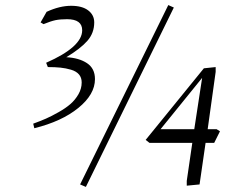

<svg xmlns="http://www.w3.org/2000/svg" viewBox="-20 -732 893 762"><path d="M111.8 -241.2Q140.1 -251.5 162.4 -261.2Q184.6 -271 212.6 -286.9Q240.7 -302.7 259.5 -319.1Q278.3 -335.4 291.3 -357.9Q304.2 -380.4 304.2 -404.8Q304.2 -423.8 293.5 -436.5Q282.7 -449.2 262 -455.3Q241.2 -461.4 220 -463.6Q198.7 -465.8 169.9 -465.8L163.1 -482.9Q306.2 -545.9 306.2 -611.8Q306.2 -655.8 246.1 -655.8Q218.8 -655.8 200 -651.9Q181.2 -647.9 152.8 -636.2L141.1 -643.1L165 -685.1Q216.8 -709 262.2 -709Q306.2 -709 330.1 -690.7Q354 -672.4 354 -643.1Q354 -601.1 326.9 -570.1Q299.8 -539.1 243.2 -504.9Q293.5 -502.4 325.2 -481.4Q356.9 -460.4 356.9 -418Q356.9 -357.4 291 -303.7Q225.1 -250 116.2 -223.1ZM297.9 0 647.9 -711.9 669.9 -702.1 320.8 9.8ZM558.1 -176.8 789.1 -460.9 835.9 -465.8V-446.8L804.2 -219.2H839.8L853 -210.9L830.1 -165H795.9L772 0L721.2 4.9V-14.2L743.2 -165H573.2ZM617.2 -219.2H751L782.2 -422.9Z"/></svg>

Font: Dehuti
Style: Italic
Weight: 400
Version: Version 1.2